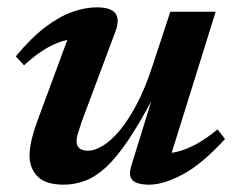

<svg xmlns="http://www.w3.org/2000/svg" viewBox="-20 -491 639 523"><path d="M338 -40.5 395.5 -226.5 396 -222.5Q359 -153 328 -107.2Q297 -61.5 268.8 -35.5Q240.5 -9.5 212.2 1.2Q184 12 153 12Q104.5 12 82.5 -10.2Q60.5 -32.5 60.5 -67.5Q60.5 -86 66.5 -111.8Q72.5 -137.5 87 -175.5L177.5 -420.5L200.5 -386Q175 -386.5 149.8 -378.8Q124.5 -371 98.8 -354.8Q73 -338.5 45.5 -313L23 -337.5Q65 -388 103.2 -417Q141.5 -446 176.8 -458.5Q212 -471 244 -471Q282 -471 294.5 -454.5Q307 -438 294 -404L202.5 -159.5Q195.5 -139 192 -126.8Q188.5 -114.5 188.5 -106Q188.5 -93.5 196.5 -87Q204.5 -80.5 220 -80.5Q238 -80.5 260.2 -94Q282.5 -107.5 305.8 -135.2Q329 -163 351.8 -205.8Q374.5 -248.5 394 -307.5L444 -459H567.5L436 -37.5L416.5 -73Q440 -72 464.8 -78.2Q489.5 -84.5 516.5 -99.5Q543.5 -114.5 572.5 -138.5L593 -112.5Q530.5 -44 478 -16Q425.5 12 386.5 12Q353 12 341 -0.2Q329 -12.5 338 -40.5Z"/></svg>

Font: Newsreader SemiBold
Style: Italic
Weight: 600
Italic angle: -17°
Designer: Hugues Gentile
Foundry: Production Type
Version: Version 1.003